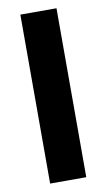

<svg xmlns="http://www.w3.org/2000/svg" viewBox="-82 -738 433 780"><g transform="rotate(-10 135.0 -348.5)"><path d="M209.1 0V-696.9H60V0Z"/></g></svg>

Font: Diatome
Style: Bold
Weight: 700
Designer: 15.100.17
Foundry: 15.100.17
Version: Version 1.004;Fontself Maker 3.5.8